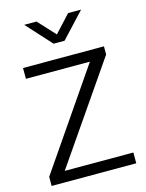

<svg xmlns="http://www.w3.org/2000/svg" viewBox="-125 -921 758 997"><g transform="rotate(-15 254.0 -422.5)"><path d="M476 -630V-586L112 -58H481V0H26V-49L385 -572H41V-630ZM105 -845H171L256 -753L341 -845H411L286 -711H227Z"/></g></svg>

Font: Mukta Light
Style: Regular
Weight: 300
Designer: Girish Dalvi and Yashodeep Gholap
Foundry: Ek Type
Version: Version 2.538;PS 1.002;hotconv 16.6.51;makeotf.lib2.5.65220;